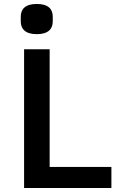

<svg xmlns="http://www.w3.org/2000/svg" viewBox="-20 -946 640 966"><path d="M540.5 0V-106.2H229.8V-698.2H101.2V0ZM84.5 -837.7C84.5 -802.2 105.8 -774.1 165.1 -774.1C224.4 -774.1 245.4 -802.2 245.4 -837.7V-862.6C245.4 -898.8 224.4 -926.1 165.1 -926.1C105.8 -926.1 84.5 -898.8 84.5 -862.6Z"/></svg>

Font: Margiela Mono SemiBold
Style: Regular
Weight: 600
Designer: Mike Abbink, Paul van der Laan, Pieter van Rosmalen
Foundry: Bold Monday
Version: Version 2.003 2021